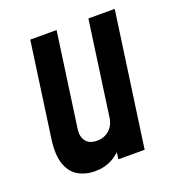

<svg xmlns="http://www.w3.org/2000/svg" viewBox="-107 -636 681 737"><g transform="rotate(-20 233.0 -268.0)"><path d="M157 12.5Q121.5 12.5 92 -3.5Q62.5 -19.5 48 -57.5Q33.5 -95.5 42.5 -162L96.5 -547.5H204L150 -162Q146 -131.5 160.5 -113.2Q175 -95 205 -95Q235 -95 255.5 -113.2Q276 -131.5 280 -162L334 -547.5H441.5L364.5 0H257L268.5 -80L284 -55.5Q263 -23.5 231 -5.5Q199 12.5 157 12.5Z"/></g></svg>

Font: Mohave Light SemiBold
Style: Italic
Weight: 600
Italic angle: -8°
Version: Version 2.003